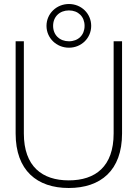

<svg xmlns="http://www.w3.org/2000/svg" viewBox="-20 -926 687 958"><path d="M323 12C482 12 589 -75 589 -260V-720H547V-260C547 -95 456 -26 323 -26C191 -26 99 -95 99 -260V-720H58V-260C58 -75 165 12 323 12ZM212 -797C212 -736 262 -688 324 -688C386 -688 435 -736 435 -797C435 -858 386 -906 324 -906C262 -906 212 -858 212 -797ZM245 -797C245 -843 278 -874 324 -874C370 -874 402 -843 402 -797C402 -751 370 -720 324 -720C278 -720 245 -751 245 -797Z"/></svg>

Font: Aspekta 150
Style: Regular
Weight: 150
Designer: Ivo Dolenc
Version: Version 2.000